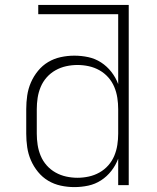

<svg xmlns="http://www.w3.org/2000/svg" viewBox="-20 -755 640 783"><path d="M283 8Q255 8 227.5 2Q200 -4 176.5 -18Q153 -32 135 -54Q117 -76 106 -101.5Q95 -127 91 -154.5Q87 -182 87 -210V-310Q87 -338 91 -365.5Q95 -393 106 -418.5Q117 -444 135 -466Q153 -488 176.5 -502Q200 -516 227.5 -522Q255 -528 283 -528Q312 -528 340 -522Q368 -516 392 -500.5Q416 -485 434 -462Q452 -439 462 -412V-697H136V-735H505V0H462V-108Q452 -81 434 -58Q416 -35 392 -19.5Q368 -4 340 2Q312 8 283 8ZM296 -30Q319 -30 342 -35Q365 -40 385.5 -51.5Q406 -63 421.5 -80.5Q437 -98 446 -119.5Q455 -141 458.5 -164Q462 -187 462 -210V-310Q462 -333 458.5 -356Q455 -379 446 -400.5Q437 -422 421.5 -439.5Q406 -457 385.5 -468.5Q365 -480 342 -485Q319 -490 296 -490Q273 -490 250 -485Q227 -480 206.5 -468.5Q186 -457 170.5 -439.5Q155 -422 146 -400.5Q137 -379 133.5 -356Q130 -333 130 -310V-210Q130 -187 133.5 -164Q137 -141 146 -119.5Q155 -98 170.5 -80.5Q186 -63 206.5 -51.5Q227 -40 250 -35Q273 -30 296 -30Z"/></svg>

Font: Iosevka Aile Extralight
Style: Regular
Weight: 200
Designer: Belleve Invis
Foundry: Belleve Invis
Version: Version 31.1.0; ttfautohint (v1.8.4)